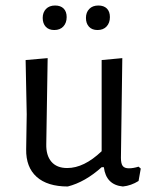

<svg xmlns="http://www.w3.org/2000/svg" viewBox="-20 -671 551 697"><path d="M211 -640C203.7 -647.3 193.3 -651 180 -651C166 -651 155 -646.8 147 -638.5C139 -630.2 135 -619.3 135 -606C135 -592.7 138.7 -582 146 -574C153.3 -566 163.7 -562 177 -562C191 -562 202 -566.3 210 -575C218 -583.7 222 -595 222 -609C222 -622.3 218.3 -632.7 211 -640ZM368 -640C360.7 -647.3 350.3 -651 337 -651C323 -651 312 -646.8 304 -638.5C296 -630.2 292 -619.3 292 -606C292 -592.7 295.7 -582 303 -574C310.3 -566 320.7 -562 334 -562C348 -562 359 -566.3 367 -575C375 -583.7 379 -595 379 -609C379 -622.3 375.3 -632.7 368 -640ZM425.5 -68.5C421.2 -74.2 419 -84 419 -98L424 -460L349 -453V-122C306.3 -81.3 264.7 -61 224 -61C198.7 -61 179.5 -68.7 166.5 -84C153.5 -99.3 147.3 -120.7 148 -148L153 -460L73 -453L77 -256L75 -129C74.3 -85.7 87 -52.3 113 -29C139 -5.7 176.7 6 226 6C268 -4.7 309 -28 349 -64H357C362.3 -21.3 385.3 2 426 6C446 4 465 -2.7 483 -14L491 -59L483 -66C470.3 -62 458.7 -60 448 -60C437.3 -60 429.8 -62.8 425.5 -68.5Z"/></svg>

Font: Alegreya Sans
Style: Regular
Weight: 400
Designer: Juan Pablo del Peral
Foundry: Huerta Tipografica
Version: Version 1.000;PS 001.000;hotconv 1.0.70;makeotf.lib2.5.58329